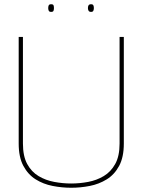

<svg xmlns="http://www.w3.org/2000/svg" viewBox="-20 -874 670 904"><path d="M68 -198V-700H88V-198Q88 -139 108 -102Q128 -65 161.5 -45Q195 -25 235.5 -17.5Q276 -10 315 -10Q355 -10 395 -17.5Q435 -25 468.5 -45Q502 -65 522.5 -102Q543 -139 543 -198V-700H563V-198Q563 -134 541 -93Q519 -52 482.5 -29.5Q446 -7 402.5 1.5Q359 10 315 10Q272 10 228 1.5Q184 -7 148 -29.5Q112 -52 90 -93Q68 -134 68 -198ZM409 -818Q400 -818 397 -823.5Q394 -829 394 -836Q394 -844 397 -849Q400 -854 409 -854Q417 -854 419.5 -849Q422 -844 422 -836Q422 -829 419.5 -823.5Q417 -818 409 -818ZM221 -818Q212 -818 209.5 -823.5Q207 -829 207 -836Q207 -844 209.5 -849Q212 -854 221 -854Q230 -854 232 -849Q234 -844 234 -836Q234 -829 232 -823.5Q230 -818 221 -818Z"/></svg>

Font: Georama Thin
Style: Regular
Weight: 100
Designer: Jean-Baptiste Levee
Foundry: Production Type
Version: Version 1.000